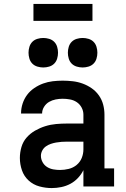

<svg xmlns="http://www.w3.org/2000/svg" viewBox="-20 -948 640 976"><path d="M243 8Q211 8 180 -0.5Q149 -9 125.5 -30.5Q102 -52 91.5 -82.5Q81 -113 81 -145Q81 -173 89 -200.5Q97 -228 115.5 -249Q134 -270 158.5 -284Q183 -298 210 -306.5Q237 -315 265 -317.5Q293 -320 321 -320H404V-365Q404 -384 395 -401Q386 -418 370.5 -428.5Q355 -439 336 -442.5Q317 -446 299 -446Q281 -446 263 -442.5Q245 -439 229.5 -430Q214 -421 204 -405Q194 -389 194 -371Q194 -371 194 -371Q194 -371 194 -371H87Q87 -371 87 -371.5Q87 -372 87 -372Q87 -397 95 -421.5Q103 -446 118 -466Q133 -486 154.5 -500.5Q176 -515 199.5 -523.5Q223 -532 248 -535Q273 -538 299 -538Q324 -538 350 -535Q376 -532 400.5 -523Q425 -514 446.5 -499Q468 -484 483 -462.5Q498 -441 504.5 -416Q511 -391 511 -365V-92H560V0H404V-83Q393 -61 376 -43Q359 -25 337.5 -13.5Q316 -2 291.5 3Q267 8 243 8ZM285 -84Q307 -84 329.5 -89.5Q352 -95 369.5 -109.5Q387 -124 395.5 -145Q404 -166 404 -189V-228H321Q307 -228 293 -227Q279 -226 265 -223.5Q251 -221 238 -216.5Q225 -212 213.5 -204Q202 -196 195 -183Q188 -170 188 -156Q188 -139 196.5 -123.5Q205 -108 219.5 -99Q234 -90 251 -87Q268 -84 285 -84ZM400 -605Q385 -605 370 -609.5Q355 -614 344.5 -624.5Q334 -635 329.5 -650Q325 -665 325 -680Q325 -695 329.5 -710Q334 -725 344.5 -735.5Q355 -746 370 -750.5Q385 -755 400 -755Q415 -755 430 -750.5Q445 -746 455.5 -735.5Q466 -725 470.5 -710Q475 -695 475 -680Q475 -665 470.5 -650Q466 -635 455.5 -624.5Q445 -614 430 -609.5Q415 -605 400 -605ZM200 -605Q185 -605 170 -609.5Q155 -614 144.5 -624.5Q134 -635 129.5 -650Q125 -665 125 -680Q125 -695 129.5 -710Q134 -725 144.5 -735.5Q155 -746 170 -750.5Q185 -755 200 -755Q215 -755 230 -750.5Q245 -746 255.5 -735.5Q266 -725 270.5 -710Q275 -695 275 -680Q275 -665 270.5 -650Q266 -635 255.5 -624.5Q245 -614 230 -609.5Q215 -605 200 -605ZM150 -842V-928H450V-842Z"/></svg>

Font: Iosevka Slab Semibold Extended
Style: Regular
Weight: 600
Width: 7
Monospace: yes
Designer: Belleve Invis
Foundry: Belleve Invis
Version: Version 11.1.0; ttfautohint (v1.8.3)